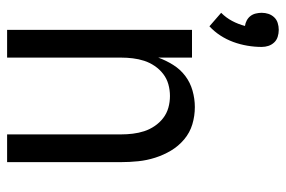

<svg xmlns="http://www.w3.org/2000/svg" viewBox="-152 -652 804 540"><g transform="rotate(90 250.0 -382.0)"><path d="M64 0V-520H142V-425Q150 -447 162.5 -467Q175 -487 193.5 -501Q212 -515 235 -521.5Q258 -528 281 -528Q306 -528 329.5 -521Q353 -514 372 -498Q391 -482 403.5 -461Q416 -440 423.5 -416.5Q431 -393 433.5 -368.5Q436 -344 436 -320V0H358V-320Q358 -337 356 -353.5Q354 -370 349 -385.5Q344 -401 334.5 -415Q325 -429 312 -439Q299 -449 283 -453.5Q267 -458 250 -458Q233 -458 217 -453.5Q201 -449 188 -439Q175 -429 165.5 -415Q156 -401 151 -385.5Q146 -370 144 -353.5Q142 -337 142 -320V0ZM54 -569 16 -602Q30 -616 39 -633Q48 -650 53 -669Q45 -670 37.5 -674Q30 -678 25 -684.5Q20 -691 18 -699.5Q16 -708 16 -716Q16 -726 19 -735Q22 -744 28.5 -751Q35 -758 44.5 -761Q54 -764 64 -764Q74 -764 83.5 -761Q93 -758 99.5 -751Q106 -744 109 -735Q112 -726 112 -716Q112 -696 108.5 -675.5Q105 -655 98 -636Q91 -617 80 -600Q69 -583 54 -569Z"/></g></svg>

Font: Iosevka Custom
Style: Regular
Weight: 400
Monospace: yes
Designer: Belleve Invis
Foundry: Belleve Invis
Version: Version 32.5.0; ttfautohint (v1.8.4)